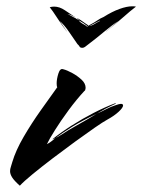

<svg xmlns="http://www.w3.org/2000/svg" viewBox="-20 -593 452 610"><path d="M400 -573Q408 -573 412 -572Q396 -560 370 -537Q344 -514 317 -493Q315 -492 322 -497.5Q329 -503 339 -511.5Q349 -520 356 -526Q337 -514 310 -491.5Q283 -469 263 -454L250 -444Q246 -441 241 -441Q236 -441 233 -444V-445Q232 -447 230 -449Q228 -451 226 -453Q215 -469 199.5 -491.5Q184 -514 170 -526Q176 -517 185 -504Q194 -491 192 -493Q176 -514 161.5 -536.5Q147 -559 138 -570Q142 -571 145 -571.5Q148 -572 152 -572Q169 -572 186 -560.5Q203 -549 221 -537Q215 -540 208.5 -543.5Q202 -547 194 -549L218 -536Q219 -535 220 -535L223 -533Q229 -531 233 -527Q232 -526 232 -525.5Q232 -525 236 -522Q241 -518 247 -515Q253 -512 257 -508Q258 -508 258 -508.5Q258 -509 259 -509Q253 -514 246.5 -518.5Q240 -523 233 -527Q233 -528 231 -530L223 -536Q229 -534 236.5 -529Q244 -524 255 -516Q256 -516 257.5 -514.5Q259 -513 261 -511Q263 -513 265.5 -514Q268 -515 269 -516Q279 -521 289 -528Q299 -535 309 -539Q336 -556 359.5 -564.5Q383 -573 400 -573ZM220 -535 218 -536Q215 -538 219.5 -535.5Q224 -533 220 -535ZM298 -528 263 -510Q272 -512 278 -515.5Q284 -519 291 -523Q296 -525 296.5 -526Q297 -527 298 -528ZM43 -3Q25 -19 18.5 -29.5Q12 -40 12 -49Q12 -56 14.5 -63Q17 -70 19 -78Q30 -115 55 -158Q80 -201 109.5 -242.5Q139 -284 162 -316Q160 -318 160 -328Q160 -342 165.5 -359.5Q171 -377 181 -373Q193 -370 209.5 -361Q226 -352 239 -340Q252 -328 252 -314Q252 -311 250 -305H249Q223 -277 198 -243Q173 -209 154.5 -179.5Q136 -150 129 -135Q135 -138 142 -143Q149 -148 157 -155Q152 -152 148.5 -151Q145 -150 147 -151Q173 -172 207.5 -194Q242 -216 278 -234.5Q314 -253 346 -265H348Q350 -265 345.5 -262.5Q341 -260 334 -257Q327 -254 315 -247.5Q303 -241 288 -232Q302 -238 317 -246Q332 -254 348 -259Q353 -261 357.5 -262Q362 -263 364 -263Q371 -263 371 -258Q371 -251 357 -238Q343 -225 321 -213Q308 -206 280.5 -187Q253 -168 218 -142.5Q183 -117 147.5 -90Q112 -63 84 -40Q56 -17 43 -3ZM157 -155Q162 -157 167.5 -160.5Q173 -164 175 -165Q194 -178 225.5 -195.5Q257 -213 288 -232Q238 -208 209 -190Q180 -172 157 -155Z"/></svg>

Font: Smooch
Style: Regular
Weight: 400
Designer: Robert E. Leuschke
Foundry: Robert E. Leuschke
Version: Version 1.010; ttfautohint (v1.8.3)